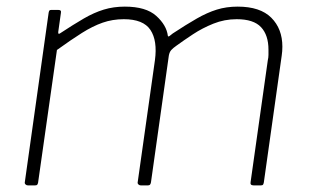

<svg xmlns="http://www.w3.org/2000/svg" viewBox="-20 -560 937 580"><path d="M64 0Q60 0 57 -3Q54 -6 55 -10L127 -522Q128 -527 129.5 -528.5Q131 -530 135 -530H156Q161 -530 163 -528Q165 -526 164 -521L156 -464Q155 -455 161 -459Q202 -486 233 -504Q264 -522 293.5 -531Q323 -540 357 -540Q421 -540 452 -512Q483 -484 487 -452Q488 -448 492.5 -451.5Q497 -455 502 -459Q543 -486 574.5 -504Q606 -522 635 -531Q664 -540 698 -540Q766 -540 799.5 -506.5Q833 -473 833 -419Q833 -412 832.5 -405.5Q832 -399 831 -392L777 -9Q776 -4 774.5 -2Q773 0 768 0H746Q735 0 737 -10L789 -378Q791 -386 791 -394.5Q791 -403 791 -410Q791 -454 768.5 -478Q746 -502 695 -502Q658 -502 624.5 -488.5Q591 -475 563 -456.5Q535 -438 513 -422Q503 -415 497.5 -409Q492 -403 490 -392L436 -9Q435 -4 433 -2Q431 0 427 0H405Q401 0 398 -3Q395 -6 396 -10L448 -378Q456 -437 434.5 -469.5Q413 -502 354 -502Q320 -502 290 -491.5Q260 -481 227.5 -460.5Q195 -440 152 -409L95 -8Q94 -4 92.5 -2Q91 0 86 0H64Z"/></svg>

Font: Libre Franklin Thin Thin
Style: Italic
Weight: 250
Italic angle: -8°
Version: Version 3.000